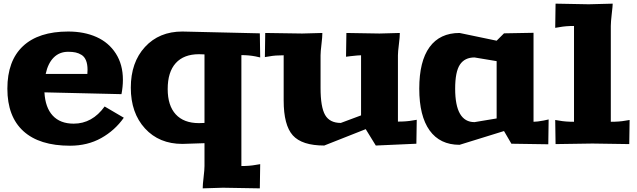

<svg xmlns="http://www.w3.org/2000/svg" viewBox="-20 -781 3455 1042"><path d="M350.1 -609.9Q437 -609.9 503.7 -580.1Q570.3 -550.3 608.6 -490.5Q647 -430.7 647 -348.1Q647 -310.1 639.2 -270L221.2 -279.8Q225.6 -197.3 266.1 -153.6Q306.6 -109.9 379.9 -109.9Q480.5 -109.9 547.9 -203.1L651.9 -142.1Q603.5 -73.2 529.3 -31.7Q455.1 9.8 359.9 9.8Q193.8 9.8 106.9 -69.3Q20 -148.4 20 -299.8Q20 -451.2 104.7 -530.5Q189.5 -609.9 350.1 -609.9ZM350.1 -500Q302.7 -500 271.5 -468.8Q240.2 -437.5 228 -379.9H454.1Q455.1 -387.7 455.1 -401.9Q455.1 -432.6 446.8 -452.9Q438.5 -473.1 422.9 -482.9Q407.2 -492.7 390.4 -496.3Q373.5 -500 350.1 -500Z M1089.8 -485.8 1060.1 -486.8Q977.5 -486.8 933.8 -438.5Q890.1 -390.1 890.1 -297.9Q890.1 -208 933.8 -160.4Q977.5 -112.8 1060.1 -112.8L1089.8 -113.8ZM1390.1 -600.1 1392.1 -469.2 1365.7 -475.1Q1329.6 -481.9 1290 -481.9V-439.9V120.1Q1334.5 120.1 1368.2 113.8L1392.1 109.9L1390.1 241.2L1189.9 237.8L1080.1 241.2Q1080.1 220.7 1085 180.4Q1089.8 140.1 1089.8 120.1V-3.9L969.7 0Q843.8 0 766.8 -84Q689.9 -168 689.9 -305.2Q689.9 -442.4 766.8 -526.1Q843.8 -609.9 969.7 -609.9Z M2149.9 -602.1Q2149.9 -580.6 2144.8 -540.3Q2139.6 -500 2139.6 -481V-121.1Q2186.5 -121.1 2217.8 -127L2241.7 -130.9L2239.7 -1L2019.5 8.8L1964.8 -80.1L1739.7 8.8Q1618.7 8.8 1569.1 -46.4Q1519.5 -101.6 1519.5 -235.8V-481Q1473.1 -481 1441.9 -475.1L1417.5 -471.2L1419.4 -602.1L1619.6 -599.1L1729.5 -602.1Q1729.5 -580.6 1724.6 -540.3Q1719.7 -500 1719.7 -481V-303.2Q1719.7 -199.7 1744.6 -156.7Q1769.5 -113.8 1829.6 -113.8L1939.5 -154.8V-481Q1924.8 -481 1881.8 -476.1L1857.9 -473.1L1859.9 -602.1L2039.6 -599.1Z M2875.5 -603V-120.1Q2895 -120.1 2931.2 -127L2957.5 -132.8L2955.6 2L2755.4 -1L2715.3 -69.8L2474.1 4.9Q2367.7 4.9 2311.5 -73.2Q2255.4 -151.4 2255.4 -299.8Q2255.4 -448.7 2311.3 -525.4Q2367.2 -602.1 2474.1 -602.1L2675.3 -560.1L2715.3 -600.1ZM2675.3 -449.2 2555.2 -469.2Q2502 -469.2 2476.1 -430.4Q2450.2 -391.6 2450.2 -299.8Q2450.2 -118.2 2555.2 -118.2L2675.3 -138.2Z M3305.2 -761.2Q3305.2 -749.5 3300 -705.6Q3294.9 -661.6 3294.9 -640.1V-120.1Q3341.8 -120.1 3373 -126L3397 -129.9L3395 1L3195.3 -2L2995.1 1L2993.2 -129.9L3017.1 -126Q3048.3 -120.1 3095.2 -120.1V-640.1Q3050.8 -640.1 3017.1 -633.8L2993.2 -629.9L2995.1 -761.2L3175.3 -757.8Z"/></svg>

Font: Zantroke
Style: Regular
Weight: 500
Foundry: gluk
Version: Version 0.36